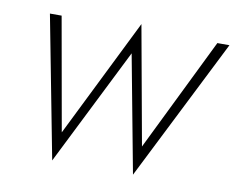

<svg xmlns="http://www.w3.org/2000/svg" viewBox="-81 -834 1186 969"><g transform="rotate(10 512.0 -350.0)"><path d="M678 -120 568 -728 267 -120 164 -700H104L244 28L545 -574L658 28L1024 -700H962Z"/></g></svg>

Font: Jost* 300 Light Italic
Style: Italic
Weight: 300
Italic angle: -10°
Version: Version 3.200; ttfautohint (v0.97) -l 8 -r 50 -G 200 -x 14 -